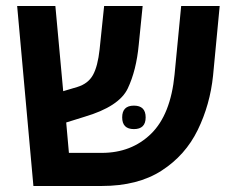

<svg xmlns="http://www.w3.org/2000/svg" viewBox="-20 -618 777 638"><path d="M688 -367 710 -598H582L560 -370Q547 -237 482 -173.5Q417 -110 318 -110H209L200 -211L261 -230Q376 -264 404.5 -324Q433 -384 441 -469L454 -598H326L311 -454Q305 -398 289 -369Q273 -340 237 -329L190 -315L164 -598H37L91 0H318Q438 0 517 -51Q596 -102 637 -186Q678 -270 688 -367ZM386 -228Q386 -189 425 -189Q464 -189 464 -228Q464 -267 425 -267Q386 -267 386 -228Z"/></svg>

Font: Noto Sans Hebrew Semi
Style: Regular
Weight: 600
Designer: Monotype Design Team
Foundry: Monotype Imaging Inc.
Version: Version 1.902